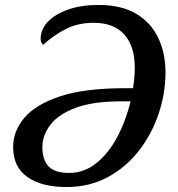

<svg xmlns="http://www.w3.org/2000/svg" viewBox="-20 -745 717 775"><path d="M248 10Q148 10 90.5 -30.5Q33 -71 33 -152Q33 -215 78 -269Q123 -323 222 -356Q321 -389 485 -389H517Q524 -433 524 -471Q524 -559 481.5 -606Q439 -653 358 -653Q296 -653 247 -628.5Q198 -604 154 -564Q144 -573 144 -587Q144 -627 174 -658Q204 -689 256.5 -707Q309 -725 377 -725Q471 -725 530.5 -689Q590 -653 619 -591.5Q648 -530 648 -453Q648 -369 620.5 -286.5Q593 -204 541 -137Q489 -70 415 -30Q341 10 248 10ZM259 -47Q320 -47 369 -86.5Q418 -126 453 -191.5Q488 -257 507 -336H470Q356 -336 286 -310Q216 -284 183.5 -241.5Q151 -199 151 -151Q151 -100 176 -73.5Q201 -47 259 -47Z"/></svg>

Font: Noto Serif Medium
Style: Italic
Weight: 500
Italic angle: -12°
Designer: Monotype Design Team
Foundry: Monotype Imaging Inc.
Version: Version 2.014; ttfautohint (v1.8.4.7-5d5b)